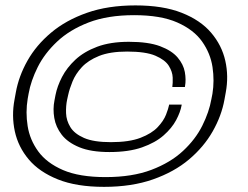

<svg xmlns="http://www.w3.org/2000/svg" viewBox="-20 -700 940 728"><path d="M374.5 8.5Q270 8.5 199.5 -19.8Q129 -48 89 -95.5Q49 -143 36.2 -202Q23.5 -261 35 -322L40 -349.5Q51 -411 84.2 -470Q117.5 -529 173.8 -576.2Q230 -623.5 309.8 -651.5Q389.5 -679.5 493.5 -679.5Q598 -679.5 669 -651.5Q740 -623.5 780.5 -576Q821 -528.5 834.2 -469.8Q847.5 -411 836 -349.5L831 -322Q820 -261 786.5 -202Q753 -143 696.8 -95.5Q640.5 -48 560 -19.8Q479.5 8.5 374.5 8.5ZM380 -28.5Q481.5 -28.5 554 -56Q626.5 -83.5 674 -127.8Q721.5 -172 747.2 -223.8Q773 -275.5 781.5 -324L785.5 -344.5Q793.5 -393.5 785.8 -445.5Q778 -497.5 746.5 -542.2Q715 -587 652.2 -614.8Q589.5 -642.5 488.5 -642.5Q388 -642.5 316 -614.8Q244 -587 196.5 -542.2Q149 -497.5 123 -445.5Q97 -393.5 88.5 -345L85 -325.5Q76.5 -274.5 84.8 -222.2Q93 -170 125 -126Q157 -82 219 -55.2Q281 -28.5 380 -28.5ZM395 -123.5Q324.5 -123.5 280.5 -141.8Q236.5 -160 214 -189.2Q191.5 -218.5 185.8 -252.8Q180 -287 186.5 -319L190.5 -340Q197 -373 215.2 -408.2Q233.5 -443.5 266 -473.8Q298.5 -504 348.5 -522.8Q398.5 -541.5 468.5 -541.5Q542.5 -541.5 587 -524.8Q631.5 -508 653.5 -482Q675.5 -456 680.8 -427Q686 -398 681.5 -373L681 -370H633.5V-371.5Q635.5 -384 634.8 -406Q634 -428 620 -450.5Q606 -473 569.2 -488.8Q532.5 -504.5 462 -504.5Q397 -504.5 355.5 -487.8Q314 -471 290.2 -445.2Q266.5 -419.5 255 -391.2Q243.5 -363 238.5 -340L234.5 -322Q229.5 -298.5 230.5 -270.8Q231.5 -243 246.8 -218Q262 -193 298.5 -177Q335 -161 400.5 -161Q470 -161 512.8 -177.5Q555.5 -194 578 -218Q600.5 -242 609.5 -265.2Q618.5 -288.5 621 -301.5V-303.5H669L668.5 -300.5Q664 -275 647.8 -244.5Q631.5 -214 600.2 -186.5Q569 -159 518.5 -141.2Q468 -123.5 395 -123.5Z"/></svg>

Font: Anybody UltraExpanded Light
Style: Italic
Weight: 300
Width: 9
Italic angle: -10°
Designer: Tyler Finck
Foundry: Etcetera Type Company
Version: Version 1.010; ttfautohint (v1.8.3) -l 8 -r 50 -G 200 -x 14 